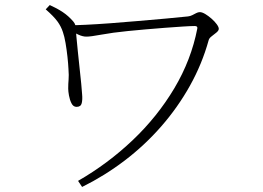

<svg xmlns="http://www.w3.org/2000/svg" viewBox="-20 -720 1040 760"><path d="M289 -4Q407 -72 505 -165Q603 -258 670 -370.5Q737 -483 761 -607Q762 -612 759.5 -614.5Q757 -617 751 -617Q736 -617 704.5 -615Q673 -613 633.5 -610Q594 -607 554.5 -603.5Q515 -600 485 -597Q425 -591 382 -583Q339 -575 322 -575Q307 -575 290 -583Q273 -591 259 -599V-620Q279 -620 321 -622Q363 -624 417 -628Q471 -632 528 -637Q585 -642 636.5 -646.5Q688 -651 724 -655Q733 -656 741 -660Q749 -664 756.5 -668Q764 -672 771 -672Q780 -672 792.5 -664.5Q805 -657 817.5 -646Q830 -635 838 -624Q846 -613 846 -606Q846 -599 837 -591.5Q828 -584 818 -576.5Q808 -569 806 -561Q780 -467 732 -381Q684 -295 618.5 -220Q553 -145 473.5 -84.5Q394 -24 305 20ZM283 -297Q270 -297 263 -311Q256 -325 253 -342Q250 -359 250 -369Q250 -389 251.5 -405Q253 -421 251 -447Q250 -468 247 -495.5Q244 -523 239.5 -549.5Q235 -576 229 -593Q222 -615 207.5 -635Q193 -655 161 -683L177 -700Q206 -687 228.5 -672Q251 -657 270 -635Q276 -628 278 -621Q280 -614 280 -605Q280 -598 282.5 -574Q285 -550 288 -517.5Q291 -485 295 -451Q299 -417 301.5 -389Q304 -361 305 -347Q307 -326 303.5 -311.5Q300 -297 283 -297Z"/></svg>

Font: Noto Serif SC ExtraLight
Style: Regular
Weight: 200
Designer: Ryoko NISHIZUKA 西塚涼子 (kana & ideographs); Frank Grießhammer (Latin, Greek & Cyrillic); Wenlong ZHANG 张文龙 (bopomofo); San
Foundry: Adobe
Version: Version 2.002-H1;hotconv 1.1.0;makeotfexe 2.6.0